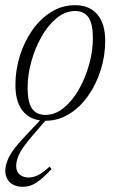

<svg xmlns="http://www.w3.org/2000/svg" viewBox="-28 -456 456 741"><path d="M99.5 65Q58.5 113 46.5 138Q34.5 163 34.5 184.5Q34.5 206.5 48.2 217.8Q62 229 82 229Q100 229 117.8 220.5Q135.5 212 163.5 187L171 196.5Q135.5 234 111.5 249.5Q87.5 265 60.5 265Q29 265 10.8 248.2Q-7.5 231.5 -7.5 202.5Q-7.5 180.5 5.8 151.8Q19 123 64 75L126.5 8.5Q80.5 2 56 -33Q31.5 -68 31.5 -127.5Q31.5 -186 48.8 -241Q66 -296 97 -340Q128 -384 170 -410Q212 -436 261.5 -436Q317.5 -436 347.8 -400.2Q378 -364.5 378 -298.5Q378 -240 360.5 -185Q343 -130 312 -86Q281 -42 239 -16Q197 10 147.5 10Q147 10 147 10ZM147 -12.5Q185 -12.5 218.2 -39.8Q251.5 -67 276.8 -111.5Q302 -156 316.2 -207.8Q330.5 -259.5 330.5 -308.5Q330.5 -364 313.5 -388.8Q296.5 -413.5 262 -413.5Q224 -413.5 190.8 -386.2Q157.5 -359 132.2 -314.5Q107 -270 92.8 -218.2Q78.5 -166.5 78.5 -117.5Q78.5 -62 95.5 -37.2Q112.5 -12.5 147 -12.5Z"/></svg>

Font: Newsreader Text Light
Style: Italic
Weight: 300
Italic angle: -17°
Designer: Hugues Gentile
Foundry: Production Type
Version: Version 1.001